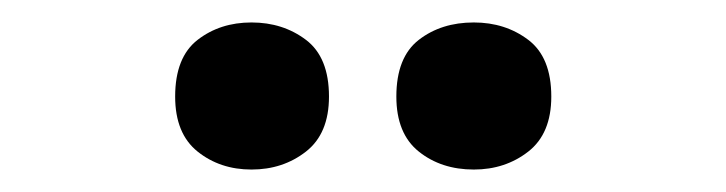

<svg xmlns="http://www.w3.org/2000/svg" viewBox="-20 -772 647 171"><path d="M136 -686Q136 -721 156 -736.5Q176 -752 204 -752Q232 -752 252.5 -736.5Q273 -721 273 -686Q273 -653 252.5 -637Q232 -621 204 -621Q176 -621 156 -637Q136 -653 136 -686ZM333 -686Q333 -721 353 -736.5Q373 -752 402 -752Q430 -752 450.5 -736.5Q471 -721 471 -686Q471 -653 450.5 -637Q430 -621 402 -621Q373 -621 353 -637Q333 -653 333 -686Z"/></svg>

Font: Noto Sans Bengali
Style: Bold
Weight: 700
Designer: Jelle Bosma - Monotype Design Team
Foundry: Monotype Imaging Inc.
Version: Version 2.003; ttfautohint (v1.8.4.7-5d5b)